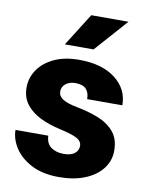

<svg xmlns="http://www.w3.org/2000/svg" viewBox="-85 -812 684 884"><g transform="rotate(10 256.5 -370.0)"><path d="M323.2 -148.4Q323.2 -168.5 302 -181.4Q280.8 -194.3 219.7 -208Q168 -219.2 125.7 -239.7Q83.5 -260.3 58.6 -292.5Q33.7 -324.7 33.7 -371.1Q33.7 -416 59.3 -453.9Q85 -491.7 133.5 -514.9Q182.1 -538.1 251.5 -538.1Q357.9 -538.1 420.2 -490.2Q482.4 -442.4 482.4 -366.2H317.9Q317.9 -396.5 302.5 -413.1Q287.1 -429.7 251 -429.7Q225.6 -429.7 207.5 -416Q189.5 -402.3 189.5 -379.4Q189.5 -358.4 210.4 -344.5Q231.4 -330.6 277.8 -321.8Q331.1 -312 377.4 -293.9Q423.8 -275.9 452.9 -242.7Q481.9 -209.5 481.9 -153.3Q481.9 -106.9 453.6 -69.8Q425.3 -32.7 373.5 -11.5Q321.8 9.8 251 9.8Q175.3 9.8 123 -17.3Q70.8 -44.4 44.2 -85.7Q17.6 -127 17.6 -169.4H170.9Q172.4 -132.8 195.6 -116Q218.8 -99.1 255.4 -99.1Q288.6 -99.1 305.9 -112.8Q323.2 -126.5 323.2 -148.4ZM172.9 -596.7 269.5 -750H443.4L307.1 -596.7Z"/></g></svg>

Font: Vazirmatn UI FD Black
Style: Regular
Weight: 900
Designer: Saber Rastikerdar
Foundry: Saber Rastikerdar
Version: Version 33.003